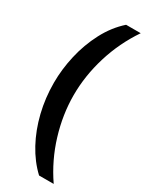

<svg xmlns="http://www.w3.org/2000/svg" viewBox="-225 -742 753 961"><g transform="rotate(30 152.0 -261.5)"><path d="M278.3 173.8H193.8Q141.1 124.5 103.5 55.2Q65.9 -14.2 45.9 -96.2Q25.9 -178.2 25.9 -265.6Q25.9 -343.3 44.2 -423.6Q62.5 -503.9 99.9 -575.4Q137.2 -647 193.8 -697.3H278.3Q211.4 -598.6 177 -485.8Q142.6 -373 142.6 -261.7Q142.6 -149.9 177 -36.9Q211.4 76.2 278.3 173.8Z"/></g></svg>

Font: Agdasima
Style: Bold
Weight: 700
Width: 3
Designer: The DocRepair Project, Patric King
Foundry: Google
Version: Version 2.002